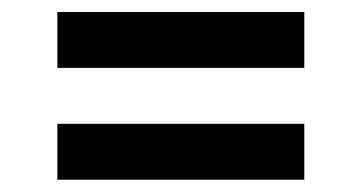

<svg xmlns="http://www.w3.org/2000/svg" viewBox="-20 -450 596 317"><path d="M482.4 -337.9H74.7V-430.2H482.4ZM482.4 -153.3H74.7V-245.6H482.4Z"/></svg>

Font: Coda
Style: Regular
Weight: 400
Designer: vernon adams
Foundry: vernon adams
Version: Version 2.001; ttfautohint (v0.8) -r 50 -G 200 -x